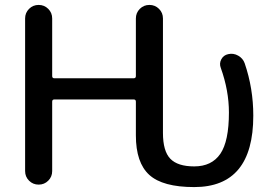

<svg xmlns="http://www.w3.org/2000/svg" viewBox="-20 -750 1101 780"><path d="M907 -530Q928 -535 947.5 -524Q967 -513 974 -493Q1009 -391 1009 -280Q1009 10 769 10Q641 10 586.5 -39.5Q532 -89 532 -200V-337Q532 -346 523 -346H201Q192 -346 192 -337V-55Q192 -32 176 -16Q160 0 137 0Q114 0 98 -16Q82 -32 82 -55V-675Q82 -698 98 -714Q114 -730 137 -730Q160 -730 176 -714Q192 -698 192 -675V-441Q192 -432 201 -432H523Q532 -432 532 -441V-675Q532 -698 548 -714Q564 -730 587 -730Q610 -730 626 -714Q642 -698 642 -675V-210Q642 -136 672 -105Q702 -74 769 -74Q840 -74 875 -125Q910 -176 910 -293Q910 -382 877 -474Q870 -492 879 -509Q888 -526 907 -530Z"/></svg>

Font: Rounded Mplus 1c Medium
Style: Regular
Weight: 500
Version: Version 1.059.20150529